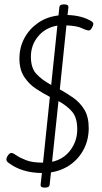

<svg xmlns="http://www.w3.org/2000/svg" viewBox="-20 -779 460 870"><path d="M181 71Q163 71 164 58L170 5Q78 4 19 -41Q9 -48 9 -56Q9 -65 16.5 -75.5Q24 -86 32 -86Q39 -86 54.5 -75Q70 -64 98.5 -53Q127 -42 175 -42L206 -340Q175 -356 143 -377Q111 -398 89.5 -431Q68 -464 68 -513Q68 -565 91 -607Q114 -649 153.5 -676Q193 -703 245 -709L249 -746Q250 -759 268 -759H272Q291 -759 290 -746L286 -711Q351 -709 394 -683Q403 -677 403 -671Q403 -665 396.5 -653Q390 -641 383 -641Q372 -641 350.5 -651.5Q329 -662 281 -664L251 -374Q282 -357 312 -336Q342 -315 362 -282.5Q382 -250 382 -199Q382 -147 360.5 -104.5Q339 -62 300.5 -34Q262 -6 211 2L205 58Q204 71 185 71ZM120 -522Q120 -472 143.5 -445.5Q167 -419 212 -394L240 -663Q186 -654 153 -614.5Q120 -575 120 -522ZM330 -193Q330 -245 307.5 -272Q285 -299 245 -321L216 -46Q268 -57 299 -98.5Q330 -140 330 -193Z"/></svg>

Font: Asap Condensed Condensed ExtraLight
Style: Italic
Weight: 200
Width: 3
Italic angle: -6°
Designer: Pablo Cosgaya
Foundry: Omnibus-Type
Version: Version 3.001; ttfautohint (v1.8.4.7-5d5b)